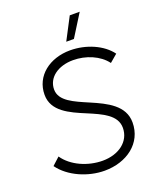

<svg xmlns="http://www.w3.org/2000/svg" viewBox="-164 -998 910 1106"><g transform="rotate(-20 291.5 -445.0)"><path d="M284 10C420 10 529 -70 529 -197C529 -301 431 -348 338 -388C252 -425 169 -458 169 -529C169 -602 237 -651 329 -651C407 -651 487 -618 529 -561L576 -601C528 -667 431 -710 332 -710C207 -710 107 -635 107 -519C107 -418 205 -375 299 -336C384 -300 466 -265 466 -187C466 -103 391 -48 293 -48C203 -48 108 -89 61 -158L15 -116C71 -38 182 10 284 10ZM461 -900H400L329 -764H376Z"/></g></svg>

Font: Fixel Display 20240404 Light
Style: Italic
Weight: 300
Italic angle: -10°
Designer: AlfaBravo + MacPaw
Foundry: Kyrylo Tkachov, Marchela Mozhyna, Serhii Makarenko, Maria Weinstein, Zakhar Kryvoshyya
Version: Version 1.211;Glyphs 3.2 (3225)